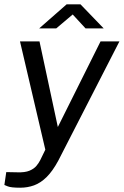

<svg xmlns="http://www.w3.org/2000/svg" viewBox="-33 -710 576 895"><path d="M61.3 165Q18.4 165 2.9 158.6Q-12.6 152.2 -12.6 152.2L-3.8 92.2L46.5 93.2Q83.1 94.6 104.4 85.7Q125.7 76.7 136.9 63Q148.2 49.3 154.6 36.4L178.3 -12.3L60.2 -517H151.1L236.6 -117.9L435.7 -517H523.7L238.7 38.9Q212 88.2 184.1 115.6Q156.1 143 125.7 154Q95.3 165 61.3 165ZM149.5 -577.5 277.7 -689.9H342.1L450.5 -577.5H365.9L305.9 -642.5L229 -577.5Z"/></svg>

Font: Public Sans Thin
Style: Italic
Weight: 100
Italic angle: -8°
Designer: The Public Sans project authors (U.S. Web Design System). Libre Franklin designed by Pablo Impallari and Rodrigo Fuenzal
Version: Version 2.000